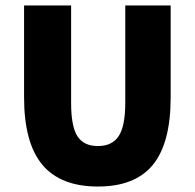

<svg xmlns="http://www.w3.org/2000/svg" viewBox="-20 -670 712 702"><path d="M338 12Q201 12 134.5 -68Q68 -148 68 -314V-650H240V-294Q240 -208 263 -172Q286 -136 338 -136Q390 -136 414 -172.5Q438 -209 438 -294V-650H604V-314Q604 -147 539 -67.5Q474 12 338 12Z"/></svg>

Font: Assistant ExtraBold
Style: Regular
Weight: 800
Designer: Hebrew By Ben Nathan, Latin by Paul Hunt
Version: Version 2.001;PS 002.001;hotconv 1.0.88;makeotf.lib2.5.64775